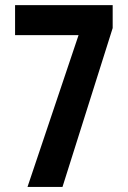

<svg xmlns="http://www.w3.org/2000/svg" viewBox="-20 -733 503 753"><path d="M39.1 -595.2V-712.9H421.9V-623L225.1 0H87.9L288.1 -595.2Z"/></svg>

Font: Open Sans Hebrew Condensed
Style: Bold
Weight: 700
Width: 3
Foundry: Ascender Corporation, Yanek Iontef
Version: Version 2.001;PS 002.001;hotconv 1.0.70;makeotf.lib2.5.58329